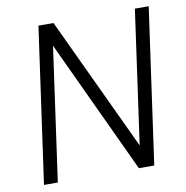

<svg xmlns="http://www.w3.org/2000/svg" viewBox="-79 -773 823 848"><g transform="rotate(-10 333.0 -348.5)"><path d="M148.5 -697H216L497 -98.5L581 -697H643L545 0H476L196.5 -598.5L112.5 0H50.5Z"/></g></svg>

Font: HK Grotesk Light
Style: Italic
Weight: 300
Italic angle: -16°
Designer: Alfredo Marco Pradil
Foundry: Hanken Design Co.
Version: Version 3.001